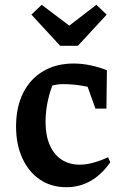

<svg xmlns="http://www.w3.org/2000/svg" viewBox="-20 -771 509 801"><path d="M257 10Q194 10 147 -21.5Q100 -53 73.5 -110.5Q47 -168 47 -243Q47 -325 77 -384Q107 -443 161 -474.5Q215 -506 287 -506Q322 -506 357.5 -498.5Q393 -491 426 -478L410 -389Q332 -420 243 -420Q221 -420 199 -414.5Q177 -409 158 -398L210 -442Q190 -398 180 -352.5Q170 -307 170 -263Q170 -206 187.5 -166Q205 -126 237 -105Q269 -84 313 -84Q339 -84 368.5 -92Q398 -100 431 -115L440 -94Q367 10 257 10ZM378 -318 321 -478H426L424 -318ZM231 -580 111 -710 154 -751 269 -664 382 -751 425 -710 305 -580Z"/></svg>

Font: Piazzolla Thin
Style: Bold
Weight: 700
Version: Version 2.005